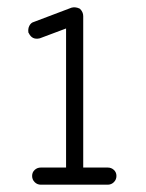

<svg xmlns="http://www.w3.org/2000/svg" viewBox="-20 -729 399 526"><path d="M92 -223Q82 -223 75 -230Q68 -237 68 -247Q68 -257 75 -263.5Q82 -270 92 -270H161V-651L89 -624Q68 -619 59 -638L58 -639Q56 -650 60.5 -658.5Q65 -667 73 -669L176 -708Q187 -711 199 -705Q208 -696 208 -685V-270H275Q285 -270 292 -263.5Q299 -257 299 -247Q299 -237 292 -230Q285 -223 275 -223Z"/></svg>

Font: Kurewa Gothic CJK TC Regular
Style: Regular
Weight: 400
Designer: Max Yao
Foundry: Max-Everyday
Version: Version 1.071; ttfautohint (v1.8.3)